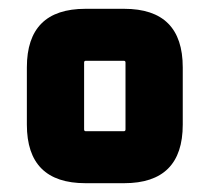

<svg xmlns="http://www.w3.org/2000/svg" viewBox="-20 -710 476 436"><path d="M41 -427V-557Q41 -690 174 -690H262Q395 -690 395 -557V-427Q395 -294 262 -294H174Q41 -294 41 -427ZM171 -416Q171 -412 175 -412H261Q265 -412 265 -416V-568Q265 -572 261 -572H175Q171 -572 171 -568Z"/></svg>

Font: Oxanium ExtraBold
Style: Regular
Weight: 800
Designer: Severin Meyer
Version: Version 2.000